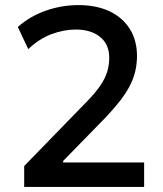

<svg xmlns="http://www.w3.org/2000/svg" viewBox="-20 -734 640 754"><path d="M75 0V-82L320 -334Q356 -371 375 -399.5Q394 -428 401.5 -454Q409 -480 409 -507Q409 -560 373 -589Q337 -618 278 -618Q231 -618 182.5 -600Q134 -582 91 -541L50 -628Q97 -670 159.5 -692Q222 -714 288 -714Q359 -714 410.5 -689.5Q462 -665 490 -620Q518 -575 518 -514Q518 -483 511 -453.5Q504 -424 489 -395.5Q474 -367 451 -337.5Q428 -308 397 -275L228 -102V-96H546V0Z"/></svg>

Font: Nunito Sans 6pt SemiBold
Style: Regular
Weight: 600
Version: Version 3.101;gftools[0.9.27]